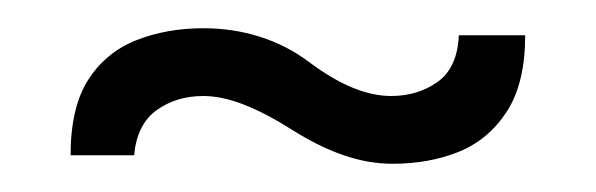

<svg xmlns="http://www.w3.org/2000/svg" viewBox="-20 -315 422 136"><path d="M30 -205H75Q77 -227 91 -237Q105 -247 124 -247Q137 -247 152.5 -241Q168 -235 187 -223Q206 -211 223.5 -205Q241 -199 258 -199Q284 -199 305 -207.5Q326 -216 339 -236Q352 -256 352 -290H305Q304 -267 290 -257Q276 -247 257 -247Q244 -247 229.5 -253Q215 -259 199 -271Q183 -283 164 -289Q145 -295 124 -295Q98 -295 76.5 -286.5Q55 -278 42.5 -258.5Q30 -239 30 -205Z"/></svg>

Font: Catamaran Thin Light
Style: Regular
Weight: 300
Version: Version 2.000